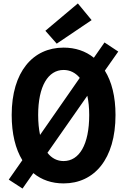

<svg xmlns="http://www.w3.org/2000/svg" viewBox="-20 -1053 740 1117"><path d="M513 -936 433 -1033 244 -874 310 -799ZM668 -753 588 -806 526 -717C478 -756 418 -776 350 -776C172 -776 48 -636 48 -384C48 -275 70 -186 110 -121L31 -8L111 44L174 -46C222 -6 282 14 350 14C528 14 652 -127 652 -384C652 -491 630 -578 590 -642ZM202 -384C202 -552 260 -646 350 -646C387 -646 419 -630 444 -600L213 -268C206 -302 202 -340 202 -384ZM499 -384C499 -211 441 -116 350 -116C313 -116 281 -132 256 -164L488 -496C495 -464 499 -426 499 -384Z"/></svg>

Font: Kawkab Mono
Style: Bold
Weight: 700
Monospace: yes
Designer: Abdullah Arif
Foundry: Abdullah Arif
Version: Version 1.000;PS 000.500;hotconv 1.0.88;makeotf.lib2.5.64775